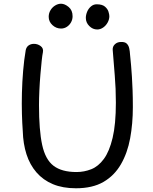

<svg xmlns="http://www.w3.org/2000/svg" viewBox="-20 -1001 820 1029"><path d="M118 -733Q122 -750 134 -758Q146 -766 162 -766Q182 -766 198 -754Q214 -742 210 -721Q207 -708 203.5 -675.5Q200 -643 196.5 -601Q193 -559 191 -516Q189 -473 189 -438Q189 -303 206 -224.5Q223 -146 267 -112.5Q311 -79 390 -79Q431 -79 469 -94Q507 -109 536.5 -149Q566 -189 583.5 -262Q601 -335 601 -451Q601 -527 595 -597Q589 -667 584 -734Q583 -752 596 -764Q609 -776 628 -776Q649 -777 659 -767.5Q669 -758 672.5 -742.5Q676 -727 677 -708Q680 -679 682.5 -650.5Q685 -622 687 -590Q689 -558 690.5 -518.5Q692 -479 692 -427Q692 -338 677.5 -259.5Q663 -181 628 -120.5Q593 -60 534.5 -26Q476 8 387 8Q316 8 263.5 -14Q211 -36 175.5 -77Q140 -118 122 -174Q104 -230 102 -299Q99 -338 97.5 -391Q96 -444 97.5 -503Q99 -562 104 -621.5Q109 -681 118 -733ZM307 -848Q281 -848 261 -866.5Q241 -885 241 -911Q241 -930 250.5 -946Q260 -962 275.5 -971.5Q291 -981 307 -981Q327 -981 348 -963.5Q369 -946 369 -914Q369 -896 360.5 -881Q352 -866 338 -857Q324 -848 307 -848ZM501 -843Q477 -843 458.5 -861.5Q440 -880 440 -905Q440 -921 447 -938Q454 -955 467.5 -966.5Q481 -978 498 -978Q528 -978 542.5 -965.5Q557 -953 561.5 -938Q566 -923 566 -914Q566 -897 557 -880.5Q548 -864 533 -853.5Q518 -843 501 -843Z"/></svg>

Font: Playpen Sans Deva
Style: Regular
Weight: 400
Designer: Pooja Saxena, Gunjan Panchal, Laura Meseguer, Veronika Burian, José Scaglione
Foundry: TypeTogether
Version: Version 2.000